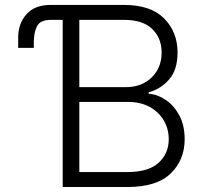

<svg xmlns="http://www.w3.org/2000/svg" viewBox="-20 -747 821 767"><path d="M230.5 0V-667.6H182.9Q141 -667.6 128 -642.6Q115.1 -617.5 115.1 -578.1V-555.8H52.6V-596.6Q52.6 -653.1 85.8 -690.2Q119 -727.3 181.5 -727.3H475.9Q582.4 -727.3 635.8 -673.1Q689.3 -619 689.3 -536.9Q689.3 -468.8 655.9 -430Q622.5 -391.3 573.9 -378.2V-372.5Q609.4 -370 642.2 -347.8Q675.1 -325.6 696.4 -285.9Q717.7 -246.1 717.7 -190.7Q717.7 -108.3 662.1 -54.2Q606.5 0 489.3 0ZM296.9 -59.7H489.3Q573.5 -59.7 613.8 -96.9Q654.1 -134.2 654.1 -190.7Q654.1 -232.2 634.1 -266.2Q614 -300.1 577.6 -320Q541.2 -339.8 492.2 -339.8H296.9ZM296.9 -398.8H481.9Q546.5 -398.8 586.1 -437.9Q625.7 -476.9 625.7 -536.9Q625.7 -594.8 588.1 -631.2Q550.4 -667.6 475.9 -667.6H296.9Z"/></svg>

Font: Inter Zeller Light
Style: Regular
Weight: 300
Designer: Rasmus Andersson; Joe Bland
Foundry: zeller
Version: Version 3.015;git-dec3a8cb1